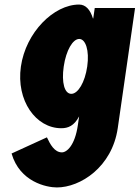

<svg xmlns="http://www.w3.org/2000/svg" viewBox="-20 -548 613 843"><path d="M30.8 126C66.8 251 184.6 275 229.7 275C332.4 275 472.3 186 497.1 14L573 -513H396L389.4 -467H388.1C376 -506 356 -528 327.3 -528C216 -528 93.4 -406 71.8 -256C50.2 -106 137.8 15 249 15C278.6 15 305.3 5 327.4 -37L321.9 1C308.8 92 272.6 121 251.9 121C219.4 121 200.5 86 186 55ZM259.8 -256C270.1 -327 299.6 -377 327.9 -377C355.7 -377 373.2 -327 363 -256C352.9 -186 322.3 -136 293.2 -136C262.8 -136 249.7 -186 259.8 -256Z"/></svg>

Font: Blink
Style: Obl
Weight: 400
Designer: Mew Too
Foundry: Cannot Into Space Fonts
Version: Version 001.000